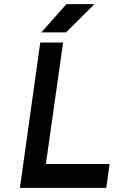

<svg xmlns="http://www.w3.org/2000/svg" viewBox="-20 -905 548 925"><path d="M179 -749H298L435 -885H300ZM76 0H492L508 -115H201L284 -700H174Z"/></svg>

Font: Unageo
Style: SemiBold-Italic
Weight: 600
Designer: Richard Sepsi
Foundry: Richard Sepsi
Version: Version 2.000